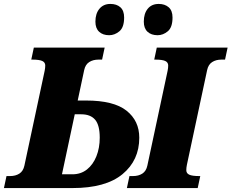

<svg xmlns="http://www.w3.org/2000/svg" viewBox="-55 -956 1177 976"><path d="M-35 0 -22 -61H-4Q24 -61 43.5 -73.5Q63 -86 69 -114L172 -596Q175 -611 175 -623Q175 -639 160 -646Q145 -653 109 -653H104L117 -714H477L464 -653H446Q418 -653 398.5 -640.5Q379 -628 373 -600L340 -445H383Q523 -445 588 -393.5Q653 -342 653 -256Q653 -141 567.5 -70.5Q482 0 313 0ZM260 -70H313Q356 -70 387 -94.5Q418 -119 435 -161.5Q452 -204 452 -256Q452 -320 428.5 -347.5Q405 -375 358 -375H325ZM590 0 603 -61H621Q649 -61 668.5 -73.5Q688 -86 694 -114L797 -596Q800 -611 800 -623Q800 -639 785 -646Q770 -653 734 -653H729L742 -714H1102L1089 -653H1071Q1043 -653 1023.5 -640.5Q1004 -628 998 -600L895 -118Q892 -103 892 -91Q892 -75 907 -68Q922 -61 958 -61H963L950 0ZM746 -777Q714 -777 695 -794.5Q676 -812 676 -846Q676 -887 696 -911.5Q716 -936 752 -936Q783 -936 802.5 -919Q822 -902 822 -867Q822 -817 798 -797Q774 -777 746 -777ZM500 -777Q468 -777 449 -794.5Q430 -812 430 -846Q430 -887 450.5 -911.5Q471 -936 506 -936Q538 -936 557 -919Q576 -902 576 -867Q576 -817 552 -797Q528 -777 500 -777Z"/></svg>

Font: Noto Serif Black
Style: Italic
Weight: 900
Italic angle: -12°
Designer: Monotype Design Team
Foundry: Monotype Imaging Inc.
Version: Version 2.013